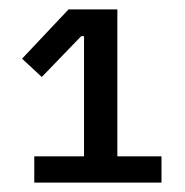

<svg xmlns="http://www.w3.org/2000/svg" viewBox="-20 -718 395 409"><path d="M324 -329V-385H230V-698H126L27 -593L69 -554L153 -641H159V-385H53V-329Z"/></svg>

Font: IBM Plex Thai Text
Style: Regular
Weight: 450
Designer: Mike Abbink, Paul van der Laan, Pieter van Rosmalen, Ben Mitchell, Mark Frömberg
Foundry: Bold Monday
Version: Version 1.0